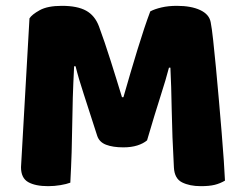

<svg xmlns="http://www.w3.org/2000/svg" viewBox="-20 -630 837 658"><path d="M484 -149Q471 -138 450.5 -131.5Q430 -125 403 -125Q367 -125 343.5 -134Q320 -143 313 -165Q285 -253 267 -307.5Q249 -362 239 -403H234Q231 -344 229.5 -295.5Q228 -247 227.5 -201Q227 -155 225.5 -108Q224 -61 221 -4Q208 1 187 4.5Q166 8 145 8Q101 8 76.5 -6Q52 -20 52 -57L81 -567Q89 -580 116 -595Q143 -610 192 -610Q245 -610 275 -593.5Q305 -577 319 -540Q328 -516 338.5 -485Q349 -454 359.5 -421Q370 -388 380 -355.5Q390 -323 398 -297H403Q427 -381 451 -459.5Q475 -538 495 -591Q510 -599 533.5 -604.5Q557 -610 586 -610Q635 -610 666 -595.5Q697 -581 702 -554Q706 -534 710.5 -492.5Q715 -451 720 -399Q725 -347 730 -289Q735 -231 739.5 -177.5Q744 -124 747 -79.5Q750 -35 751 -11Q734 -1 715.5 3.5Q697 8 668 8Q630 8 604 -5Q578 -18 576 -56Q570 -165 568.5 -252Q567 -339 564 -398H559Q549 -359 530 -300Q511 -241 484 -149Z"/></svg>

Font: Baloo
Style: Regular
Weight: 400
Designer: Sarang Kulkarni and Ek Type
Foundry: Ek Type
Version: Version 1.443;PS 1.000;hotconv 16.6.51;makeotf.lib2.5.65220;